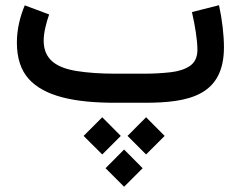

<svg xmlns="http://www.w3.org/2000/svg" viewBox="-20 -395 925 738"><path d="M470.2 127.4 541.5 198.7 612.8 127.4 541.5 55.7ZM301.3 127.4 373 198.7 444.3 127.4 373 55.7ZM385.7 251.5 457 322.8 528.3 251.5 457 179.7ZM536.1 0C706.5 0 840.8 -27.8 840.8 -213.4C840.8 -259.8 834 -319.8 821.8 -375L717.8 -348.6C729 -299.3 738.8 -243.2 738.8 -203.6C738.8 -175.3 729 -154.8 710 -141.6C690.4 -128.4 665.5 -120.6 634.8 -117.2C604 -113.8 571.3 -111.8 537.1 -111.8H422.9C366.7 -111.8 318.4 -115.2 277.3 -121.6C194.8 -134.3 147.9 -168 147.9 -238.8C147.9 -271.5 158.7 -310.1 168.9 -339.4L75.2 -374.5C57.1 -331.5 44.9 -282.2 44.9 -231.4C44.9 -171.9 60.1 -125.5 90.3 -91.8C150.4 -24.9 265.1 0 422.9 0Z"/></svg>

Font: Vazirmatn Medium
Style: Regular
Weight: 500
Designer: Saber Rastikerdar
Foundry: Saber Rastikerdar
Version: Version 33.003